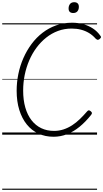

<svg xmlns="http://www.w3.org/2000/svg" viewBox="-20 -1221 936 1741"><path d="M466 19Q390 19 328.5 -9.5Q267 -38 223 -92.5Q179 -147 155 -224Q131 -301 131 -398Q131 -475 146.5 -550.5Q162 -626 192.5 -695Q223 -764 266.5 -822.5Q310 -881 366 -924Q422 -967 489 -991Q556 -1015 634 -1015Q687 -1015 734.5 -1002Q782 -989 822 -963Q862 -937 890 -897Q898 -888 895 -881Q892 -874 882 -866Q872 -859 865 -860Q858 -861 847 -871Q820 -902 786.5 -922Q753 -942 714 -952Q675 -962 630 -962Q564 -962 506 -940.5Q448 -919 399 -880Q350 -841 311 -788.5Q272 -736 245 -673Q218 -610 204 -541Q190 -472 190 -400Q190 -314 209.5 -246Q229 -178 266 -130.5Q303 -83 354.5 -58.5Q406 -34 470 -34Q515 -34 556 -47.5Q597 -61 634 -85Q671 -109 704.5 -141.5Q738 -174 770 -211Q778 -221 786 -220.5Q794 -220 803 -212Q813 -204 813.5 -196.5Q814 -189 806 -179Q756 -116 701.5 -71.5Q647 -27 588 -4Q529 19 466 19ZM644 -1103Q624 -1103 613 -1113Q602 -1123 602 -1144Q602 -1169 615 -1185Q628 -1201 653 -1201Q673 -1201 684 -1190.5Q695 -1180 695 -1159Q695 -1134 682 -1118.5Q669 -1103 644 -1103ZM0 490H860V500H0ZM0 -20H860V0H0ZM0 -505H860V-500H0ZM0 -1010H860V-1000H0Z"/></svg>

Font: Playwrite ZA Guides
Style: Regular
Weight: 400
Designer: Veronika Burian, José Scaglione
Foundry: TypeTogether
Version: Version 1.003